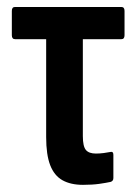

<svg xmlns="http://www.w3.org/2000/svg" viewBox="-20 -511 381 537"><path d="M212.1 6Q177.7 6 154.7 -6.9Q131.7 -19.8 120.4 -49Q109.1 -78.2 109.1 -127.5V-401.4H22.4Q13.1 -401.4 13.1 -412.4V-480.5Q13.1 -491.5 22 -491.5H319.3Q328.3 -491.5 328.3 -480.5V-412.4Q328.3 -401.4 319.3 -401.4H211.7V-130.4Q211.7 -101.8 220.2 -91.6Q228.7 -81.5 248.2 -81.5Q258.8 -81.5 270.4 -83Q281.9 -84.5 289.5 -86.1Q297.1 -87.7 297.1 -77.9V-13.1Q297.1 -4.7 289.5 -2.3Q277.4 0.4 257.9 3.2Q238.3 6 212.1 6Z"/></svg>

Font: Sofia Sans Extra Condensed
Style: Regular
Weight: 400
Designer: Botio Nikoltchev, Ani Petrova
Foundry: lettersoup
Version: Version 4.101